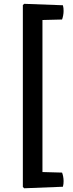

<svg xmlns="http://www.w3.org/2000/svg" viewBox="-20 -785 384 1004"><path d="M99.5 -758.5 202 -722V163L99.5 192.5ZM106.5 199.5 99.5 192.5 108 112 304.5 117.5Q307.5 124.5 310 136.8Q312.5 149 312.5 161.5Q312.5 168 311.8 176.5Q311 185 309 191.5ZM309 -757.5Q311 -751 311.8 -742.5Q312.5 -734 312.5 -727.5Q312.5 -715.5 310 -703Q307.5 -690.5 304.5 -683L108 -678L99.5 -758.5L106.5 -765Z"/></svg>

Font: Signika Light
Style: Regular
Weight: 400
Version: Version 2.003;gftools[0.9.32]